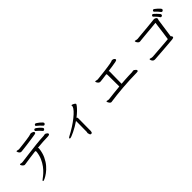

<svg xmlns="http://www.w3.org/2000/svg" viewBox="248 -2049 3384 3384"><g transform="rotate(-45 1940.0 -357.0)"><path d="M950 -646Q947 -644 941 -640.5Q935 -637 928 -637Q919 -637 912 -645Q899 -661 871.5 -687.5Q844 -714 820 -732Q813 -736 813 -745Q813 -754 821 -762Q829 -770 839 -770Q846 -770 865 -758Q884 -746 906 -728Q928 -710 943.5 -693.5Q959 -677 959 -668Q959 -655 950 -646ZM887 -606Q887 -597 878 -587Q869 -577 857 -577Q848 -577 840 -586Q830 -599 812.5 -617Q795 -635 777.5 -651Q760 -667 750 -674Q744 -679 744 -687Q744 -697 751 -705.5Q758 -714 769 -714Q778 -714 797 -701Q816 -688 836.5 -669.5Q857 -651 872 -633Q887 -615 887 -606ZM663 -705Q672 -705 686.5 -700.5Q701 -696 713 -688Q725 -680 725 -667Q725 -654 717 -650Q709 -646 701 -644Q686 -641 654 -636Q622 -631 580 -625Q538 -619 494.5 -613Q451 -607 412 -602.5Q373 -598 347 -595Q321 -592 315 -592Q298 -592 285 -604.5Q272 -617 265.5 -631.5Q259 -646 259 -652Q259 -659 263 -660Q265 -661 269 -661Q277 -661 286 -658.5Q295 -656 301 -655Q305 -654 309.5 -653.5Q314 -653 318 -653Q321 -653 324 -653.5Q327 -654 329 -654Q337 -655 368.5 -658.5Q400 -662 442.5 -667Q485 -672 528 -678Q571 -684 603 -690Q635 -696 644 -701Q648 -703 652 -703.5Q656 -704 660 -705ZM880 -478Q880 -463 868.5 -458Q857 -453 840 -452Q774 -451 705.5 -446.5Q637 -442 571 -435Q576 -427 576 -414V-407Q564 -309 528.5 -234.5Q493 -160 446 -106.5Q399 -53 353 -19.5Q307 14 273 30Q239 46 230 46Q222 46 219 42Q218 41 218 38Q218 32 226.5 24.5Q235 17 248 7Q281 -16 321.5 -53Q362 -90 400.5 -141.5Q439 -193 467.5 -258.5Q496 -324 505 -404V-406Q505 -412 502 -417.5Q499 -423 495 -427Q415 -418 344.5 -407.5Q274 -397 222 -389Q207 -386 196 -386Q183 -386 169.5 -397Q156 -408 147 -422Q138 -436 138 -445Q138 -452 143 -454Q145 -455 151 -455Q157 -455 162.5 -453.5Q168 -452 171 -451Q176 -450 181.5 -449.5Q187 -449 191 -449Q196 -449 200 -449.5Q204 -450 208 -450Q296 -461 394.5 -474Q493 -487 594.5 -498Q696 -509 792 -513Q800 -514 808 -516.5Q816 -519 824 -519H827Q837 -519 849 -512Q861 -505 870.5 -496Q880 -487 880 -480Z M1373 -1Q1373 -9 1375.5 -15.5Q1378 -22 1378 -26Q1378 -62 1378.5 -104.5Q1379 -147 1379.5 -186Q1380 -225 1380 -251.5Q1380 -278 1380 -282Q1380 -286 1380 -289.5Q1380 -293 1379 -295Q1336 -265 1290.5 -239Q1245 -213 1204.5 -193Q1164 -173 1134.5 -162Q1105 -151 1093 -151Q1086 -151 1081 -157Q1080 -158 1080 -161Q1080 -174 1104 -186Q1183 -227 1254 -272.5Q1325 -318 1381.5 -363.5Q1438 -409 1473.5 -448.5Q1509 -488 1517 -516Q1517 -518 1517.5 -519.5Q1518 -521 1518 -522Q1518 -527 1517 -531Q1516 -535 1516 -538Q1516 -544 1519 -546Q1522 -549 1525 -549Q1532 -549 1548.5 -542Q1565 -535 1579.5 -524.5Q1594 -514 1594 -505Q1594 -496 1573 -469Q1552 -442 1514.5 -405Q1477 -368 1425 -328Q1433 -324 1437 -319Q1441 -314 1441 -303Q1441 -296 1441 -264.5Q1441 -233 1440.5 -189.5Q1440 -146 1439.5 -102Q1439 -58 1439 -26.5Q1439 5 1439 12Q1439 25 1434 39Q1429 53 1417 55Q1414 56 1409 56Q1389 56 1383 37.5Q1377 19 1373 3Z M2775 -161Q2775 -148 2765.5 -144.5Q2756 -141 2739 -141Q2649 -140 2557 -135.5Q2465 -131 2377.5 -124Q2290 -117 2215.5 -108.5Q2141 -100 2086 -92Q2077 -91 2069.5 -89.5Q2062 -88 2056 -88Q2055 -88 2053.5 -88.5Q2052 -89 2050 -89Q2038 -91 2027 -103.5Q2016 -116 2009 -130Q2002 -144 2002 -152Q2002 -160 2005 -161Q2008 -162 2012 -162Q2016 -162 2021 -160Q2026 -158 2032 -157Q2037 -156 2044.5 -155Q2052 -154 2058 -154H2062Q2127 -162 2200 -170Q2273 -178 2349 -185Q2349 -266 2348.5 -312.5Q2348 -359 2348 -382.5Q2348 -406 2348 -418.5Q2348 -431 2347.5 -443Q2347 -455 2347 -479Q2347 -493 2338 -500Q2322 -498 2296 -494.5Q2270 -491 2243 -487.5Q2216 -484 2195 -482Q2174 -480 2169 -480Q2152 -480 2138 -493Q2124 -506 2116.5 -520.5Q2109 -535 2109 -540Q2109 -546 2114 -549Q2116 -550 2120 -550Q2126 -550 2135 -547.5Q2144 -545 2154 -543Q2159 -543 2162 -542.5Q2165 -542 2169 -542Q2173 -542 2200 -545Q2227 -548 2268 -552.5Q2309 -557 2355.5 -562.5Q2402 -568 2445 -574.5Q2488 -581 2519 -586.5Q2550 -592 2560 -596Q2565 -598 2570 -601.5Q2575 -605 2587 -605Q2613 -605 2628.5 -591Q2644 -577 2644 -567Q2644 -558 2636.5 -552Q2629 -546 2605 -540.5Q2581 -535 2534 -528Q2487 -521 2408 -510Q2413 -504 2414 -499Q2415 -494 2415 -489V-479Q2415 -455 2414.5 -442.5Q2414 -430 2414 -416.5Q2414 -403 2413.5 -379.5Q2413 -356 2412.5 -311.5Q2412 -267 2411 -190Q2458 -194 2505 -197Q2552 -200 2598 -202L2688 -205Q2695 -206 2702 -208Q2709 -210 2717 -210H2722Q2730 -210 2742.5 -202Q2755 -194 2765 -183.5Q2775 -173 2775 -165Z M3818 -583Q3807 -583 3799 -592Q3782 -616 3760 -639.5Q3738 -663 3716 -682Q3709 -688 3709 -697Q3709 -707 3716.5 -714.5Q3724 -722 3734 -722Q3740 -722 3758 -709Q3776 -696 3797 -677Q3818 -658 3833 -640.5Q3848 -623 3848 -614Q3848 -602 3838 -592.5Q3828 -583 3818 -583ZM3771 -558Q3771 -539 3759 -533.5Q3747 -528 3740 -528Q3729 -528 3723 -539Q3715 -554 3699.5 -571.5Q3684 -589 3668.5 -605.5Q3653 -622 3642 -632Q3636 -638 3636 -646Q3636 -656 3643.5 -664Q3651 -672 3661 -672Q3669 -672 3685.5 -658Q3702 -644 3720.5 -625Q3739 -606 3752.5 -590Q3766 -574 3769 -569Q3771 -566 3771 -558ZM3635 -139Q3635 -124 3624 -119.5Q3613 -115 3592 -112Q3569 -110 3525 -106.5Q3481 -103 3427 -98.5Q3373 -94 3318.5 -90Q3264 -86 3219 -83Q3174 -80 3149 -78Q3143 -78 3137 -77.5Q3131 -77 3126 -77Q3103 -77 3089 -91.5Q3075 -106 3069.5 -121.5Q3064 -137 3064 -139Q3064 -145 3068 -148Q3071 -151 3074 -151Q3082 -151 3095.5 -145Q3109 -139 3132 -139H3142Q3167 -141 3206.5 -144Q3246 -147 3292.5 -150.5Q3339 -154 3386.5 -157.5Q3434 -161 3475.5 -164.5Q3517 -168 3544 -171Q3550 -209 3562 -293Q3574 -377 3593 -528Q3556 -524 3500.5 -519Q3445 -514 3385.5 -508.5Q3326 -503 3274 -498Q3222 -493 3192 -490Q3185 -489 3178 -488Q3171 -487 3164 -487Q3147 -487 3133.5 -500.5Q3120 -514 3112.5 -529.5Q3105 -545 3105 -550Q3105 -556 3109 -559Q3110 -560 3114 -560Q3122 -560 3137 -555Q3152 -550 3171 -550Q3174 -550 3176.5 -550.5Q3179 -551 3182 -551Q3209 -554 3253 -558Q3297 -562 3348.5 -566.5Q3400 -571 3451.5 -576Q3503 -581 3546 -585.5Q3589 -590 3615 -593H3619Q3632 -593 3648 -585.5Q3664 -578 3671 -565Q3674 -558 3674 -553Q3674 -546 3670.5 -540Q3667 -534 3665 -522L3615 -171Q3622 -165 3628 -158Q3634 -151 3635 -143Z"/></g></svg>

Font: Moon Stars Kai T HW
Style: Regular
Weight: 400
Designer: GuiWonder
Version: Version 1.101